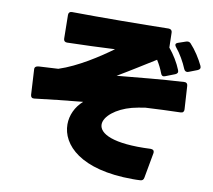

<svg xmlns="http://www.w3.org/2000/svg" viewBox="-90 -897 1179 1061"><g transform="rotate(10 500.0 -366.0)"><path d="M762 60C774 60 781 54 783 42L809 -101C809 -103 809 -104 809 -106C809 -115 803 -121 789 -121C578 -111 499 -156 499 -207C499 -252 561 -303 648 -326C671 -332 696 -336 722 -340C788 -344 853 -346 918 -348C930 -348 937 -356 936 -368L928 -499C927 -512 920 -518 908 -517C780 -510 652 -497 534 -486C602 -526 676 -573 739 -612C753 -590 765 -566 774 -542C778 -530 786 -525 798 -530L852 -551C864 -556 868 -564 863 -576C848 -614 822 -657 794 -690L792 -774C792 -786 784 -793 772 -793C628 -790 388 -788 230 -790C218 -790 211 -783 211 -771L213 -638C213 -626 220 -619 232 -619C322 -621 421 -625 500 -629C429 -577 315 -502 210 -468C176 -466 139 -464 101 -462C86 -461 78 -454 79 -442L87 -300C88 -288 95 -281 108 -283C190 -293 281 -303 377 -312C336 -276 313 -226 313 -175C313 -61 427 61 721 61C734 61 748 61 762 60ZM921 -576 970 -595C982 -600 986 -608 981 -620C963 -658 935 -702 905 -734C898 -741 890 -742 880 -739L836 -724C828 -721 824 -717 824 -712C824 -708 826 -704 830 -699C856 -668 881 -624 896 -587C901 -576 910 -572 921 -576Z"/></g></svg>

Font: LINE Seed JP_OTF ExtraBold
Style: Regular
Weight: 800
Designer: LY Corporation & Fontrix & Fontworks
Version: Version 1.013